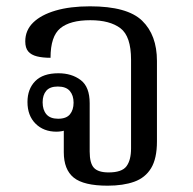

<svg xmlns="http://www.w3.org/2000/svg" viewBox="-20 -578 612 608"><path d="M321 10Q245 10 213.5 -15.5Q182 -41 182 -96V-176L192 -169Q185 -164 175.5 -162.5Q166 -161 159 -161Q118 -161 92.5 -186.5Q67 -212 67 -255Q67 -296 91.5 -321Q116 -346 165 -346Q207 -346 235.5 -324.5Q264 -303 264 -251V-98Q264 -61 277.5 -46.5Q291 -32 324 -32Q366 -32 380.5 -51.5Q395 -71 395 -108V-389Q395 -463 361.5 -488.5Q328 -514 266 -514Q202 -514 171 -488.5Q140 -463 140 -395Q115 -395 97 -399.5Q79 -404 69.5 -415Q60 -426 60 -447Q60 -482 85 -506.5Q110 -531 156 -544.5Q202 -558 265 -558Q383 -558 430 -512.5Q477 -467 477 -385V-130Q477 -76 458.5 -45.5Q440 -15 405 -2.5Q370 10 321 10ZM164 -202Q190 -202 201.5 -216Q213 -230 213 -253Q213 -276 201 -290Q189 -304 163 -304Q138 -304 126.5 -290.5Q115 -277 115 -254Q115 -230 127 -216Q139 -202 164 -202Z"/></svg>

Font: Noto Serif Thai
Style: Regular
Weight: 400
Designer: Monotype Design Team
Foundry: Monotype Imaging Inc.
Version: Version 2.001